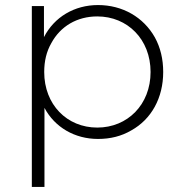

<svg xmlns="http://www.w3.org/2000/svg" viewBox="-20 -546 715 760"><path d="M106 -522V194H156V-119C197 -42 276 4 368 4C417 4 461 -7 500 -30C579 -74 626 -158 626 -261C626 -312 615 -358 593 -398C548 -478 465 -526 368 -526C275 -526 195 -479 154 -399V-522ZM183 -375C219 -442 285 -481 365 -481C485 -481 576 -390 576 -261C576 -132 485 -41 365 -41C245 -41 155 -132 155 -261C155 -304 164 -342 183 -375Z"/></svg>

Font: Montserrat Light
Style: Regular
Weight: 300
Designer: Julieta Ulanovsky
Foundry: Julieta Ulanovsky
Version: Version 7.200